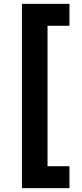

<svg xmlns="http://www.w3.org/2000/svg" viewBox="-20 -796 427 998"><path d="M94 182V-776H341V-662H227V68H341V182Z"/></svg>

Font: Cazoo Sans SemiBold
Style: Regular
Weight: 600
Designer: Jonathan Barnbrook, Julián Moncada
Foundry: Barnbrook Fonts
Version: Version 2.000;Glyphs 3.2.3 (3260)